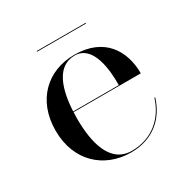

<svg xmlns="http://www.w3.org/2000/svg" viewBox="-136 -684 797 815"><g transform="rotate(-30 263.0 -277.0)"><path d="M147.5 -563.5V-560H387.5V-563.5ZM485 -142H481C456 -60 389.5 5.5 286.5 5.5C178 5.5 152.5 -116 152.5 -230C152.5 -240 153 -250 153.5 -260.5H483C483 -369.5 425.5 -470 277 -470C146.5 -470 48 -380 48 -230C48 -80 149.5 10 280.5 10C391 10 459 -55.5 485 -142ZM277 -466.5C365.5 -466.5 378 -341 377 -264H153.5C158.5 -367 188 -466.5 277 -466.5Z"/></g></svg>

Font: Bodoni* 48pt
Style: Regular
Weight: 400
Version: Version 2.3